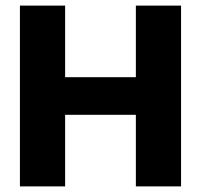

<svg xmlns="http://www.w3.org/2000/svg" viewBox="-20 -664 716 684"><path d="M51 0V-644H212V-389H464V-644H625V0H464V-255H212V0Z"/></svg>

Font: Kanit SemiBold
Style: Regular
Weight: 600
Designer: Katatrad Team
Foundry: CadsonDemak
Version: Version 2.000; ttfautohint (v1.8.3)